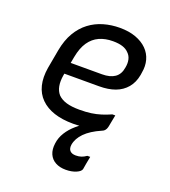

<svg xmlns="http://www.w3.org/2000/svg" viewBox="-143 -647 886 1002"><g transform="rotate(20 300.0 -146.5)"><path d="M239 139Q243 107 261 78Q279 49 307.5 24.5Q336 0 371 -19Q406 -38 443 -49Q454 -52 461 -49.5Q468 -47 472 -43Q470 -32 466.5 -25Q463 -18 458 -13.5Q453 -9 445 -6Q388 19 357.5 50Q327 81 321 117Q318 139 328.5 150.5Q339 162 361 162Q378 162 391.5 157.5Q405 153 419 143H435Q434 149 432 159Q430 169 427.5 182.5Q425 196 422 215Q419 229 394.5 239.5Q370 250 337 250Q304 250 280 237Q256 224 245 199Q234 174 239 139ZM351 -543Q402 -543 440 -529Q478 -515 502.5 -490.5Q527 -466 536 -433Q545 -400 538 -363L536 -349Q528 -305 503.5 -276Q479 -247 441.5 -233Q404 -219 352 -219Q328 -219 295 -219Q262 -219 223.5 -219Q185 -219 145 -219L108 -213L117 -283Q161 -283 200.5 -283Q240 -283 276 -283Q312 -283 345 -283Q390 -283 416 -301Q442 -319 448 -357Q453 -382 448.5 -402.5Q444 -423 429 -437Q416 -451 394.5 -458Q373 -465 341 -465Q298 -465 265 -450Q232 -435 210 -403Q188 -371 178 -318L158 -210Q152 -175 157 -148.5Q162 -122 178 -104Q196 -86 225 -77.5Q254 -69 297 -69Q334 -69 362 -73Q390 -77 415.5 -85Q441 -93 468 -105H484Q481 -89 477.5 -72Q474 -55 471 -38Q470 -36 469 -34Q468 -32 466 -30Q455 -19 430 -9.5Q405 0 369.5 5.5Q334 11 291 11Q231 11 185.5 -4Q140 -19 110.5 -48.5Q81 -78 70.5 -120.5Q60 -163 69 -218L88 -323Q99 -382 123.5 -423.5Q148 -465 183 -491.5Q218 -518 261 -530.5Q304 -543 351 -543Z"/></g></svg>

Font: Rec Mono Linear
Style: Italic
Weight: 400
Italic angle: -10°
Monospace: yes
Version: Version 1.085; ttfautohint (v1.8.4.7-5d5b)